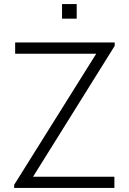

<svg xmlns="http://www.w3.org/2000/svg" viewBox="-20 -930 638 950"><path d="M50 0H546V-55.5H143.5L547.5 -703V-720H55V-664H456L50 -15.5ZM287 -837.5H359.5V-910H287Z"/></svg>

Font: Eudonet Light
Style: Regular
Weight: 300
Designer: Mikhail Sharanda
Foundry: Mikhail Sharanda
Version: Version 4.503;Glyphs 3.1.2 (3151)